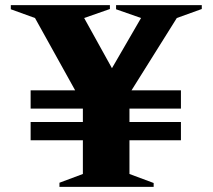

<svg xmlns="http://www.w3.org/2000/svg" viewBox="-20 -723 826 746"><path d="M211 3V-13L302 -47V-178H99V-249H302V-301H99V-372H272L116 -653L22 -687V-703H407V-688L307 -653L415 -458L528 -653L431 -687V-703H764V-688L667 -653L491 -372H683V-301H483V-249H683V-178H483V-47L577 -12V3Z"/></svg>

Font: Wittgenstein Black
Style: Regular
Weight: 900
Designer: Jörg Drees
Foundry: Jörg Drees
Version: Version 1.303; ttfautohint (v1.8.4.7-5d5b)